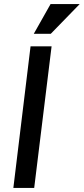

<svg xmlns="http://www.w3.org/2000/svg" viewBox="-20 -929 414 949"><path d="M230 -909H374L231 -762H147ZM131 -700H235L149 0H46Z"/></svg>

Font: Haskoy SemiBold
Style: Italic
Weight: 600
Designer: Ertekin Erdin
Foundry: Ertekin Erdin
Version: Version 2.000; ttfautohint (v1.8.4.7-5d5b)